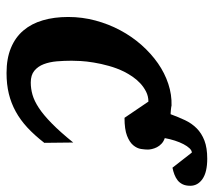

<svg xmlns="http://www.w3.org/2000/svg" viewBox="-54 -598 663 596"><g transform="rotate(90 278.0 -299.5)"><path d="M556.2 -558.1Q556.2 -543.9 551.5 -534.4Q546.9 -524.9 539.1 -518.8Q531.2 -512.7 521 -508.8Q510.7 -504.9 500 -502.9L453.1 -563Q446.8 -563 439.9 -555.9Q433.1 -548.8 427 -537.1Q420.9 -525.4 416 -510.3Q411.1 -495.1 408.2 -479Q418.5 -475.6 425.5 -469Q432.6 -462.4 436.5 -454.6Q440.4 -446.8 442.1 -439.2Q443.8 -431.6 443.8 -426.8Q443.8 -417.5 441.9 -405Q439.9 -392.6 430.4 -381.1Q420.9 -369.6 400.9 -361.8Q380.9 -354 345.2 -354L294.9 -428.2Q278.3 -428.2 263.9 -420.9Q249.5 -413.6 237.8 -402.6Q226.1 -391.6 217 -378.2Q208 -364.7 202.1 -353Q190.9 -330.1 184.1 -305.4Q177.2 -280.8 173.6 -258.3Q169.9 -235.8 168.9 -217.8Q168 -199.7 168 -189.9Q168 -166.5 169.9 -143.8Q171.9 -121.1 178.7 -103.3Q185.5 -85.4 199 -74.2Q212.4 -63 235.8 -63Q254.9 -63 273.7 -68.4Q292.5 -73.7 314.5 -88.1Q336.4 -102.5 362.5 -128.2Q388.7 -153.8 421.9 -194.8L422.9 -105Q399.4 -74.7 375.7 -52.7Q352.1 -30.8 325.9 -16.4Q299.8 -2 270.5 5.1Q241.2 12.2 206.1 12.2Q161.1 12.2 128.2 -1.5Q95.2 -15.1 74 -40.3Q52.7 -65.4 42.5 -100.6Q32.2 -135.7 32.2 -179.2Q32.2 -222.7 43.2 -263.7Q54.2 -304.7 73.5 -340.8Q92.8 -377 119.1 -406.7Q145.5 -436.5 176 -457.8Q206.5 -479 240 -490Q273.4 -501 307.1 -500Q308.1 -499.5 312 -499Q315.9 -498.5 320.6 -498Q325.2 -497.6 329.1 -497.3Q333 -497.1 334 -497.1Q342.8 -521 352.5 -541.7Q362.3 -562.5 377.7 -577.9Q393.1 -593.3 415.8 -602.1Q438.5 -610.8 472.2 -610.8Q513.7 -610.8 534.9 -596.2Q556.2 -581.5 556.2 -558.1Z"/></g></svg>

Font: Charis SIL
Style: Bold Italic
Weight: 700
Italic angle: -11°
Foundry: SIL International
Version: Version 4.112